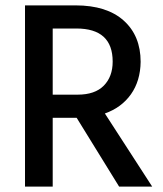

<svg xmlns="http://www.w3.org/2000/svg" viewBox="-20 -694 608 714"><path d="M176 0H73V-674H261Q377 -674 440 -617.5Q503 -561 503 -464Q502 -393 467 -343.5Q432 -294 370 -272L546 0H423L265 -256H176ZM264 -588H176V-342H269Q333 -342 366 -375.5Q399 -409 399 -465Q399 -588 264 -588Z"/></svg>

Font: Hind Guntur Medium
Style: Regular
Weight: 500
Designer: Manushi Parikh, Hitesh Malaviya
Foundry: Indian Type Foundry
Version: Version 1.000;PS 1.0;hotconv 1.0.86;makeotf.lib2.5.63406; tt